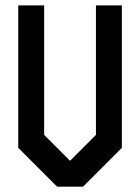

<svg xmlns="http://www.w3.org/2000/svg" viewBox="-20 -704 528 724"><path d="M341.8 -683.6H439.5V-146.5L293 0H195.3L48.8 -146.5V-683.6H146.5V-195.3L244.1 -97.7L341.8 -195.3Z"/></svg>

Font: BabelStone Runic Beorhtric
Style: Regular
Weight: 400
Designer: Andrew West
Foundry: BabelStone
Version: Version 7.004;November 9, 2023